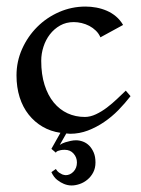

<svg xmlns="http://www.w3.org/2000/svg" viewBox="-20 -402 435 591"><path d="M381.8 -106Q364.7 -84 344.5 -63.2Q324.2 -42.5 300.5 -26.4Q276.9 -10.3 250.5 -0.2Q224.1 9.8 195.8 9.8Q192.9 9.8 189.9 9.3Q187 8.8 184.1 8.8L164.1 43.9Q172.4 38.6 181.2 35.9Q189.9 33.2 197.3 31.7Q206.1 29.8 213.9 29.8Q224.6 29.8 235.6 33.9Q246.6 38.1 254.9 46.6Q263.2 55.2 268.6 67.9Q273.9 80.6 273.9 98.1Q273.9 115.2 267.1 128.4Q260.3 141.6 249.5 150.6Q238.8 159.7 225.6 164.3Q212.4 168.9 200.2 168.9Q188.5 168.9 176.8 164.1Q167 160.2 156.2 151.9Q145.5 143.6 138.2 127.9L151.9 118.2Q156.2 125.5 161.6 129.2Q167 132.8 171.4 134.8Q176.8 136.7 182.1 137.2Q195.8 137.2 206.3 126.2Q216.8 115.2 216.8 98.1Q216.8 82.5 206.5 70.8Q196.3 59.1 179.2 59.1Q172.4 59.1 167 60.1Q162.1 61 157.7 62.7Q153.3 64.5 151.9 67.9L138.2 56.2L166 6.8Q135.7 2.4 111.1 -12Q86.4 -26.4 68.4 -49.1Q50.3 -71.8 40.5 -102.5Q30.8 -133.3 30.8 -169.9Q30.8 -212.9 48.1 -251.5Q65.4 -290 94.5 -319.1Q123.5 -348.1 162.1 -365Q200.7 -381.8 243.2 -381.8Q259.8 -381.8 276.6 -378.7Q293.5 -375.5 308.8 -368.9Q324.2 -362.3 337.2 -351.3Q350.1 -340.3 358.9 -325.2L289.1 -287.1Q284.2 -298.8 275.1 -307.6Q266.1 -316.4 254.9 -322.3Q243.7 -328.1 231.2 -331.1Q218.8 -334 207 -334Q183.6 -334 165 -323.5Q146.5 -313 133.5 -296.1Q120.6 -279.3 113.8 -258.1Q106.9 -236.8 106.9 -214.8Q106.9 -172.9 117.2 -140.6Q127.4 -108.4 145.5 -86.4Q163.6 -64.5 188 -53.2Q212.4 -42 241.2 -42Q257.8 -42 275.4 -50.3Q293 -58.6 309.3 -71Q325.7 -83.5 340.6 -97.7Q355.5 -111.8 367.2 -123Z"/></svg>

Font: Redressed
Style: Regular
Weight: 400
Designer: Astigmatic (AOETI)
Foundry: Astigmatic (AOETI)
Version: Version 1.000